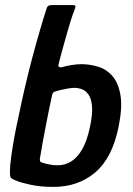

<svg xmlns="http://www.w3.org/2000/svg" viewBox="-20 -728 521 754"><path d="M190 6Q139 6 100 -2.5Q61 -11 48 -17Q34 -22 27.5 -26Q21 -30 20 -37Q19 -44 19 -56Q19 -75 24 -112.5Q29 -150 37 -193Q45 -236 53 -271Q77 -389 106.5 -500Q136 -611 164 -698Q167 -704 171.5 -706Q176 -708 183 -708H263Q277 -708 276.5 -703.5Q276 -699 272 -687Q265 -670 258 -647.5Q251 -625 244 -600.5Q237 -576 230.5 -552.5Q224 -529 218.5 -509Q213 -489 210 -475Q208 -467 212 -465Q216 -463 223 -464Q235 -468 257.5 -472Q280 -476 299 -476Q334 -476 367 -465.5Q400 -455 423 -427.5Q446 -400 453.5 -351.5Q461 -303 445 -227Q420 -106 353 -50Q286 6 190 6ZM207 -79Q234 -79 258 -93Q282 -107 301.5 -139.5Q321 -172 333 -228Q344 -279 341.5 -309.5Q339 -340 328 -356Q317 -372 302 -377.5Q287 -383 272 -383Q262 -383 247.5 -380.5Q233 -378 219.5 -375Q206 -372 198 -369Q193 -368 190 -365.5Q187 -363 185 -356Q180 -334 174 -305Q168 -276 161.5 -242Q155 -208 148.5 -173.5Q142 -139 137 -107Q136 -100 137 -96.5Q138 -93 141 -91Q152 -87 169 -83Q186 -79 207 -79Z"/></svg>

Font: Glory SemiBold
Style: Italic
Weight: 600
Italic angle: -12°
Designer: Robert Leuschke
Foundry: Robert Leuschke
Version: Version 1.011